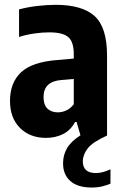

<svg xmlns="http://www.w3.org/2000/svg" viewBox="-20 -576 521 816"><path d="M175.5 10Q107.5 10 65 -32.2Q22.5 -74.5 22.5 -147Q22.5 -225 69.8 -269Q117 -313 224.5 -321L293.5 -327V-345.5Q293.5 -398.5 270 -418.5Q246.5 -438.5 189 -438.5Q160.5 -438.5 126.8 -433.8Q93 -429 61 -419V-536Q95.5 -545.5 137.5 -550.5Q179.5 -555.5 217 -555.5Q329 -555.5 382 -507.8Q435 -460 435 -339V0Q373 28 352.5 55Q332 82 332 110Q332 159.5 388 159.5Q415.5 159.5 449.5 143.5V204.5Q433.5 211.5 414 216.2Q394.5 221 370 221Q310 221 279 193.5Q248 166 248 118Q248 83.5 264.5 54.5Q281 25.5 322 -1L305.5 -57.5H299Q279.5 -21.5 247.2 -5.8Q215 10 175.5 10ZM165 -163.5Q165 -130.5 181.5 -114.5Q198 -98.5 226 -98.5Q242.5 -98.5 260.5 -106Q278.5 -113.5 293.5 -133V-240.5L241 -236Q165 -230 165 -163.5Z"/></svg>

Font: Encode Sans Cnd
Style: Bold
Weight: 700
Width: 3
Designer: Multiple Designers
Foundry: Impallari Type
Version: Version 3.002; ttfautohint (v1.8.3) -l 8 -r 50 -G 200 -x 14 